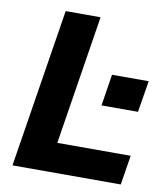

<svg xmlns="http://www.w3.org/2000/svg" viewBox="-80 -773 733 840"><g transform="rotate(10 286.5 -352.5)"><path d="M32 0 144 -705H299L208 -131H534L513 0ZM370 -326 392 -466H555L532 -326Z"/></g></svg>

Font: Nunito Sans ExtraBold
Style: Italic
Weight: 800
Italic angle: -9°
Designer: Vernon Adams
Foundry: Vernon Adams
Version: Version 3.006; ttfautohint (v1.8.3)